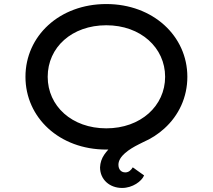

<svg xmlns="http://www.w3.org/2000/svg" viewBox="-20 -730 1052 950"><path d="M584 200C636 200 681 167 693 138L637 98C628 113 616 123 600 123C579 123 566 108 566 85C566 43 619 8 667 -16C674 -20 682 -24 689 -27C728 -44 762 -66 793 -94C865 -159 907 -249 907 -350C907 -552 737 -710 506 -710C274 -710 106 -552 106 -350C106 -148 274 10 506 10C509 10 513 10 516 10C509 18 502 26 496 35C483 54 476 75 475 98C475 159 523 200 584 200ZM506 -95C336 -95 216 -205 216 -350C216 -496 336 -605 506 -605C676 -605 797 -494 797 -350C797 -206 676 -95 506 -95Z"/></svg>

Font: Lexend Peta
Style: Regular
Weight: 400
Designer: Bonnie Shaver-Troup, Thomas Jockin
Foundry: Lexend
Version: Version 1.007